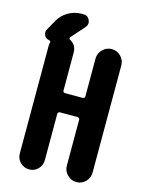

<svg xmlns="http://www.w3.org/2000/svg" viewBox="-129 -944 757 1019"><g transform="rotate(15 250.0 -435.0)"><path d="M463.9 -659.2V-71.3Q463.9 -42 443.4 -21Q422.9 0 393.6 0Q364.3 0 343.3 -21Q322.3 -42 322.3 -71.3V-324.2Q322.3 -328.1 319.3 -331.5Q316.4 -335 310.5 -335H212.9Q209 -335 205.6 -331.5Q202.1 -328.1 202.1 -324.2V-69.3Q202.1 -40 182.1 -20Q162.1 0 133.8 0Q105.5 0 85 -20Q64.5 -40 64.5 -69.3V-661.1Q64.5 -670.9 67.4 -679.7Q69.3 -687.5 58.6 -690.4Q41 -692.4 32.7 -708.5Q24.4 -724.6 33.2 -742.2L63.5 -795.9Q82 -830.1 116.2 -850.1Q150.4 -870.1 189.5 -870.1H199.2Q224.6 -870.1 234.4 -847.7Q244.1 -825.2 226.6 -805.7L164.1 -735.4Q161.1 -732.4 161.6 -727.5Q162.1 -722.7 165 -721.7Q202.1 -702.1 202.1 -661.1V-451.2Q202.1 -446.3 205.6 -443.4Q209 -440.4 212.9 -440.4H310.5Q315.4 -440.4 318.8 -443.4Q322.3 -446.3 322.3 -451.2V-659.2Q322.3 -688.5 343.3 -709.5Q364.3 -730.5 393.6 -730.5Q422.9 -730.5 443.4 -709.5Q463.9 -688.5 463.9 -659.2Z"/></g></svg>

Font: Rounded-X Mgen+ 1mn bold
Style: Bold
Weight: 700
Designer: [Source Han Sans]
Ryoko NISHIZUKA  (kana & ideographs); Paul D. Hunt (Latin, Greek & Cyrillic); Wenlong ZHANG  (bopomofo
Version: Version 1.059.20150602